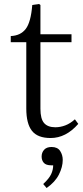

<svg xmlns="http://www.w3.org/2000/svg" viewBox="-20 -679 419 964"><path d="M234 14Q169 14 140.5 -22Q112 -58 112 -134V-467H34V-498Q83 -500 109 -533.5Q135 -567 142 -654L176 -659L183 -654V-507H339V-467H183V-133Q183 -82 201.5 -61Q220 -40 258 -40Q283 -40 308 -49.5Q333 -59 356 -80L373 -57Q311 14 234 14ZM214 265 197 245Q227 217 237 195Q247 173 247 151H237Q211 151 200 138.5Q189 126 189 107Q189 87 201.5 73Q214 59 239 59Q269 59 282 79Q295 99 295 124Q295 159 276 197Q257 235 214 265Z"/></svg>

Font: Literata 36pt Light
Style: Regular
Weight: 300
Designer: Latin by Veronika Burian and Jose Scaglione. Greek by Irene Vlachou. Cyrillic by Vera Evstafieva.
Foundry: TypeTogether
Version: Version 3.002